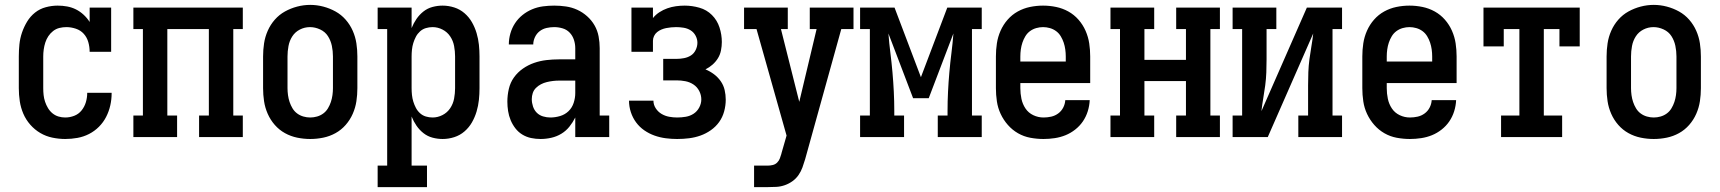

<svg xmlns="http://www.w3.org/2000/svg" viewBox="-20 -561 7040 786"><path d="M247 8Q221 8 194.5 2.5Q168 -3 145 -16.5Q122 -30 104 -50.5Q86 -71 75.5 -95.5Q65 -120 61 -146.5Q57 -173 57 -200V-330Q57 -355 59.5 -379.5Q62 -404 70 -427.5Q78 -451 91 -472.5Q104 -494 123.5 -509.5Q143 -525 167.5 -531.5Q192 -538 216 -538Q236 -538 255 -534.5Q274 -531 291 -522.5Q308 -514 322.5 -500.5Q337 -487 347 -471V-530H435V-349H347Q347 -369 341.5 -388.5Q336 -408 323 -422.5Q310 -437 290.5 -443.5Q271 -450 252 -450Q237 -450 223 -446.5Q209 -443 197.5 -434Q186 -425 178 -413Q170 -401 165.5 -387Q161 -373 159 -358.5Q157 -344 157 -330V-200Q157 -186 158.5 -172Q160 -158 164.5 -144.5Q169 -131 176.5 -118.5Q184 -106 195 -97Q206 -88 219.5 -84Q233 -80 247 -80Q266 -80 284 -87Q302 -94 314 -109Q326 -124 331.5 -142.5Q337 -161 337 -180Q337 -180 337 -180.5Q337 -181 337 -181H437Q437 -181 437 -180.5Q437 -180 437 -179Q437 -154 431.5 -129.5Q426 -105 414.5 -82.5Q403 -60 385 -42Q367 -24 344.5 -12.5Q322 -1 297 3.5Q272 8 247 8Z M526 0V-88H565V-442H526V-530H974V-442H935V-88H974V0H795V-88H835V-442H665V-88H705V0Z M1250 8Q1223 8 1196.5 2.5Q1170 -3 1146.5 -16Q1123 -29 1105 -49.5Q1087 -70 1076 -95Q1065 -120 1061 -146.5Q1057 -173 1057 -200V-330Q1057 -357 1061 -383.5Q1065 -410 1076 -435Q1087 -460 1105 -480.5Q1123 -501 1146.5 -514Q1170 -527 1196.5 -534Q1223 -541 1250 -541Q1277 -541 1303.5 -534Q1330 -527 1353.5 -514Q1377 -501 1395 -480.5Q1413 -460 1424 -435Q1435 -410 1439 -383.5Q1443 -357 1443 -330V-200Q1443 -173 1439 -146.5Q1435 -120 1424 -95Q1413 -70 1395 -49.5Q1377 -29 1353.5 -16Q1330 -3 1303.5 2.5Q1277 8 1250 8ZM1250 -80Q1264 -80 1278 -84Q1292 -88 1303.5 -96.5Q1315 -105 1322.5 -117.5Q1330 -130 1334.5 -143.5Q1339 -157 1341 -171.5Q1343 -186 1343 -200V-330Q1343 -352 1338.5 -373.5Q1334 -395 1322.5 -413Q1311 -431 1290.5 -440.5Q1270 -450 1249 -450Q1227 -450 1207.5 -440Q1188 -430 1176.5 -412Q1165 -394 1161 -372.5Q1157 -351 1157 -330V-200Q1157 -186 1159 -171.5Q1161 -157 1165.5 -143.5Q1170 -130 1177.5 -117.5Q1185 -105 1196.5 -96.5Q1208 -88 1222 -84Q1236 -80 1250 -80Z M1526 205V117H1565V-442H1526V-530H1665V-446Q1673 -466 1685 -483.5Q1697 -501 1713.5 -514Q1730 -527 1750.5 -532.5Q1771 -538 1792 -538Q1816 -538 1839.5 -530.5Q1863 -523 1881.5 -507Q1900 -491 1912 -470Q1924 -449 1931 -425.5Q1938 -402 1940.5 -378Q1943 -354 1943 -330V-200Q1943 -176 1940.5 -152Q1938 -128 1931 -104.5Q1924 -81 1912 -60Q1900 -39 1881.5 -23Q1863 -7 1839.5 0.5Q1816 8 1792 8Q1771 8 1750.5 2.5Q1730 -3 1713.5 -16Q1697 -29 1685 -46.5Q1673 -64 1665 -84V117H1728V205ZM1751 -80Q1772 -80 1791.5 -90Q1811 -100 1823 -118Q1835 -136 1839 -157.5Q1843 -179 1843 -200V-330Q1843 -351 1839 -372.5Q1835 -394 1823 -412Q1811 -430 1791.5 -440Q1772 -450 1751 -450Q1737 -450 1723.5 -446Q1710 -442 1699.5 -432.5Q1689 -423 1682.5 -410.5Q1676 -398 1672 -385Q1668 -372 1666.5 -358Q1665 -344 1665 -330V-200Q1665 -186 1666.5 -172Q1668 -158 1672 -145Q1676 -132 1682.5 -119.5Q1689 -107 1699.5 -97.5Q1710 -88 1723.5 -84Q1737 -80 1751 -80Z M2193 8Q2173 8 2154 4Q2135 0 2118.5 -10Q2102 -20 2090 -35.5Q2078 -51 2070.5 -69Q2063 -87 2060 -106.5Q2057 -126 2057 -145Q2057 -171 2063 -197Q2069 -223 2084 -244Q2099 -265 2120.5 -280Q2142 -295 2166.5 -303.5Q2191 -312 2217 -315Q2243 -318 2268 -318H2335V-364Q2335 -381 2329.5 -398Q2324 -415 2312 -427.5Q2300 -440 2283 -445Q2266 -450 2249 -450Q2233 -450 2217.5 -446.5Q2202 -443 2189.5 -433.5Q2177 -424 2170 -409Q2163 -394 2163 -379Q2163 -379 2163 -379Q2163 -379 2163 -379H2063Q2063 -379 2063 -379Q2063 -379 2063 -379Q2063 -402 2069.5 -424.5Q2076 -447 2088.5 -466Q2101 -485 2119 -499.5Q2137 -514 2158.5 -523Q2180 -532 2203 -535Q2226 -538 2249 -538Q2273 -538 2297 -534.5Q2321 -531 2343 -521Q2365 -511 2383.5 -494.5Q2402 -478 2414 -457Q2426 -436 2430.5 -412Q2435 -388 2435 -364V-88H2474V0H2335V-80Q2325 -60 2311 -42.5Q2297 -25 2278 -13.5Q2259 -2 2237 3Q2215 8 2193 8ZM2233 -80Q2253 -80 2273 -86Q2293 -92 2307.5 -106Q2322 -120 2328.5 -140Q2335 -160 2335 -180V-231H2268Q2256 -231 2243.5 -229.5Q2231 -228 2218.5 -225Q2206 -222 2194.5 -216Q2183 -210 2174 -201Q2165 -192 2161 -180Q2157 -168 2157 -155Q2157 -140 2162 -125Q2167 -110 2177.5 -99.5Q2188 -89 2203 -84.5Q2218 -80 2233 -80Z M2752 8Q2729 8 2705.5 5Q2682 2 2659.5 -6Q2637 -14 2617.5 -27.5Q2598 -41 2584 -60Q2570 -79 2562.5 -102Q2555 -125 2555 -149H2655Q2655 -132 2664.5 -117.5Q2674 -103 2688.5 -94.5Q2703 -86 2719.5 -83Q2736 -80 2752 -80Q2770 -80 2787.5 -83Q2805 -86 2819.5 -95.5Q2834 -105 2842.5 -121Q2851 -137 2851 -154Q2851 -172 2842.5 -188.5Q2834 -205 2819 -215Q2804 -225 2786 -228.5Q2768 -232 2750 -232H2695V-320H2750Q2765 -320 2780.5 -323Q2796 -326 2808.5 -334Q2821 -342 2828 -356.5Q2835 -371 2835 -386Q2835 -401 2827.5 -415Q2820 -429 2807 -437Q2794 -445 2778.5 -447.5Q2763 -450 2748 -450Q2738 -450 2727.5 -449Q2717 -448 2707 -446Q2697 -444 2687.5 -440Q2678 -436 2670 -429.5Q2662 -423 2657.5 -413.5Q2653 -404 2653 -394V-349H2565V-530H2653V-487Q2664 -501 2679.5 -511Q2695 -521 2712 -527Q2729 -533 2747 -535.5Q2765 -538 2783 -538Q2813 -538 2843 -529.5Q2873 -521 2894.5 -499.5Q2916 -478 2925.5 -448.5Q2935 -419 2935 -389Q2935 -372 2931.5 -354.5Q2928 -337 2919 -322.5Q2910 -308 2897 -296.5Q2884 -285 2868 -277Q2887 -269 2903 -257Q2919 -245 2930.5 -228.5Q2942 -212 2946.5 -192.5Q2951 -173 2951 -153Q2951 -129 2944.5 -105Q2938 -81 2924 -61.5Q2910 -42 2890 -28Q2870 -14 2847.5 -6Q2825 2 2801 5Q2777 8 2752 8Z M3067 205V117H3123Q3133 117 3143.5 114.5Q3154 112 3161.5 104.5Q3169 97 3172.5 87.5Q3176 78 3179 68V67Q3179 67 3179 67Q3179 67 3179 67L3200 -6L3077 -442H3026V-530H3205V-442H3177L3252 -144L3323 -442H3295V-530H3474V-442H3424L3276 91Q3271 108 3265 124.5Q3259 141 3249 155.5Q3239 170 3224.5 180.5Q3210 191 3193 197Q3176 203 3158.5 204Q3141 205 3123 205Z M3501 0V-88H3541V-442H3501V-530H3642L3750 -245L3858 -530H3999V-442H3959V-88H3999V0H3819V-88H3859V-106Q3859 -146 3861 -186Q3863 -226 3866.5 -265.5Q3870 -305 3875 -344.5Q3880 -384 3883 -424L3782 -159H3718L3617 -424Q3620 -384 3625 -344.5Q3630 -305 3633.5 -265.5Q3637 -226 3639 -186Q3641 -146 3641 -106V-88H3681V0Z M4252 8Q4225 8 4198 3Q4171 -2 4147.5 -15.5Q4124 -29 4106 -49.5Q4088 -70 4076.5 -94.5Q4065 -119 4061 -146Q4057 -173 4057 -200V-330Q4057 -357 4061 -383.5Q4065 -410 4076 -435Q4087 -460 4105 -480.5Q4123 -501 4146.5 -514Q4170 -527 4196.5 -532.5Q4223 -538 4250 -538Q4277 -538 4303.5 -532.5Q4330 -527 4353.5 -514Q4377 -501 4395 -480.5Q4413 -460 4424 -435Q4435 -410 4439 -383.5Q4443 -357 4443 -330V-221H4157V-200Q4157 -178 4161.5 -156.5Q4166 -135 4178 -117Q4190 -99 4210 -89.5Q4230 -80 4252 -80Q4268 -80 4283.5 -83.5Q4299 -87 4312 -96.5Q4325 -106 4332.5 -120.5Q4340 -135 4341 -151H4441Q4440 -128 4433 -105.5Q4426 -83 4413 -64Q4400 -45 4381.5 -30.5Q4363 -16 4342 -7.5Q4321 1 4298 4.5Q4275 8 4252 8ZM4343 -309V-330Q4343 -344 4341 -358.5Q4339 -373 4334.5 -386.5Q4330 -400 4322.5 -412.5Q4315 -425 4303.5 -433.5Q4292 -442 4278 -446Q4264 -450 4250 -450Q4236 -450 4222 -446Q4208 -442 4196.5 -433.5Q4185 -425 4177.5 -412.5Q4170 -400 4165.5 -386.5Q4161 -373 4159 -358.5Q4157 -344 4157 -330V-309Z M4526 0V-88H4565V-442H4526V-530H4705V-442H4665V-316H4835V-442H4795V-530H4974V-442H4935V-88H4974V0H4795V-88H4835V-229H4665V-88H4705V0Z M5026 0V-88H5065V-442H5026V-530H5205V-442H5165V-318Q5165 -291 5164 -264.5Q5163 -238 5159.5 -211.5Q5156 -185 5151.5 -159Q5147 -133 5144 -106L5330 -530H5474V-442H5435V-88H5474V0H5295V-88H5335V-212Q5335 -239 5336 -265.5Q5337 -292 5340.5 -318.5Q5344 -345 5348.5 -371Q5353 -397 5356 -424L5170 0Z M5752 8Q5725 8 5698 3Q5671 -2 5647.5 -15.5Q5624 -29 5606 -49.5Q5588 -70 5576.5 -94.5Q5565 -119 5561 -146Q5557 -173 5557 -200V-330Q5557 -357 5561 -383.5Q5565 -410 5576 -435Q5587 -460 5605 -480.5Q5623 -501 5646.5 -514Q5670 -527 5696.5 -532.5Q5723 -538 5750 -538Q5777 -538 5803.5 -532.5Q5830 -527 5853.5 -514Q5877 -501 5895 -480.5Q5913 -460 5924 -435Q5935 -410 5939 -383.5Q5943 -357 5943 -330V-221H5657V-200Q5657 -178 5661.5 -156.5Q5666 -135 5678 -117Q5690 -99 5710 -89.5Q5730 -80 5752 -80Q5768 -80 5783.5 -83.5Q5799 -87 5812 -96.5Q5825 -106 5832.5 -120.5Q5840 -135 5841 -151H5941Q5940 -128 5933 -105.5Q5926 -83 5913 -64Q5900 -45 5881.5 -30.5Q5863 -16 5842 -7.5Q5821 1 5798 4.5Q5775 8 5752 8ZM5843 -309V-330Q5843 -344 5841 -358.5Q5839 -373 5834.5 -386.5Q5830 -400 5822.5 -412.5Q5815 -425 5803.5 -433.5Q5792 -442 5778 -446Q5764 -450 5750 -450Q5736 -450 5722 -446Q5708 -442 5696.5 -433.5Q5685 -425 5677.5 -412.5Q5670 -400 5665.5 -386.5Q5661 -373 5659 -358.5Q5657 -344 5657 -330V-309Z M6125 0V-88H6200V-442H6136V-371H6053V-530H6447V-371H6364V-442H6300V-88H6375V0Z M6750 8Q6723 8 6696.5 2.5Q6670 -3 6646.5 -16Q6623 -29 6605 -49.5Q6587 -70 6576 -95Q6565 -120 6561 -146.5Q6557 -173 6557 -200V-330Q6557 -357 6561 -383.5Q6565 -410 6576 -435Q6587 -460 6605 -480.5Q6623 -501 6646.5 -514Q6670 -527 6696.5 -534Q6723 -541 6750 -541Q6777 -541 6803.5 -534Q6830 -527 6853.5 -514Q6877 -501 6895 -480.5Q6913 -460 6924 -435Q6935 -410 6939 -383.5Q6943 -357 6943 -330V-200Q6943 -173 6939 -146.5Q6935 -120 6924 -95Q6913 -70 6895 -49.5Q6877 -29 6853.5 -16Q6830 -3 6803.5 2.5Q6777 8 6750 8ZM6750 -80Q6764 -80 6778 -84Q6792 -88 6803.5 -96.5Q6815 -105 6822.5 -117.5Q6830 -130 6834.5 -143.5Q6839 -157 6841 -171.5Q6843 -186 6843 -200V-330Q6843 -352 6838.5 -373.5Q6834 -395 6822.5 -413Q6811 -431 6790.5 -440.5Q6770 -450 6749 -450Q6727 -450 6707.5 -440Q6688 -430 6676.5 -412Q6665 -394 6661 -372.5Q6657 -351 6657 -330V-200Q6657 -186 6659 -171.5Q6661 -157 6665.5 -143.5Q6670 -130 6677.5 -117.5Q6685 -105 6696.5 -96.5Q6708 -88 6722 -84Q6736 -80 6750 -80Z"/></svg>

Font: Iosevka Slab Semibold
Style: Regular
Weight: 600
Monospace: yes
Designer: Belleve Invis
Foundry: Belleve Invis
Version: Version 11.1.1; ttfautohint (v1.8.3)